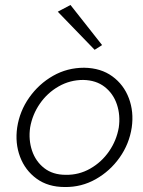

<svg xmlns="http://www.w3.org/2000/svg" viewBox="-20 -742 574 771"><path d="M212 -695 263 -722 390 -561 360 -542ZM49 -230Q59 -296 97.5 -350.5Q136 -405 193 -437.5Q250 -470 318 -470Q385 -469 431 -435.5Q477 -402 497.5 -347.5Q518 -293 509 -230Q499 -164 460.5 -109.5Q422 -55 364.5 -22.5Q307 10 240 9Q173 9 127 -24.5Q81 -58 60.5 -112.5Q40 -167 49 -230ZM101 -230Q94 -181 108.5 -137.5Q123 -94 157.5 -67Q192 -40 244 -40Q297 -39 342.5 -65Q388 -91 418 -134.5Q448 -178 457 -230Q464 -279 449.5 -322.5Q435 -366 400.5 -393Q366 -420 314 -421Q261 -421 215.5 -395Q170 -369 140 -325.5Q110 -282 101 -230Z"/></svg>

Font: Jost* Light
Style: Italic
Weight: 300
Italic angle: -10°
Version: Version 3.7